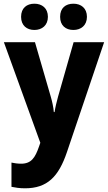

<svg xmlns="http://www.w3.org/2000/svg" viewBox="-20 -778 584 1038"><path d="M94 -687C94 -640 125 -616 166 -616C207 -616 239 -641 239 -687C239 -734 207 -758 166 -758C125 -758 94 -735 94 -687ZM305 -687C305 -640 335 -616 377 -616C418 -616 450 -641 450 -687C450 -734 418 -758 377 -758C335 -758 305 -735 305 -687ZM1 -550 198 -6 191 14C170 75 149 107 94 107C75 107 56 104 42 101V232C62 236 85 240 115 240C236 240 297 177 342 44L543 -550H378L294 -256C286 -227 279 -198 275 -172H271C269 -198 262 -230 254 -257L169 -550Z"/></svg>

Font: Noto Sans Myanmar UI SemiCondensed ExtraBold
Style: Regular
Weight: 800
Width: 4
Designer: Monotype Design Team
Foundry: Monotype Imaging Inc.
Version: Version 2.103